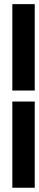

<svg xmlns="http://www.w3.org/2000/svg" viewBox="-20 -676 186 920"><path d="M146.5 -242.2H39.1V-656.2H146.5ZM146.5 223.6H39.1V-189.5H146.5Z"/></svg>

Font: RIT TN Joy
Style: Bold
Weight: 700
Designer: Hussain K H
Foundry: Rachana Institute of Typography
Version: 1.6.2